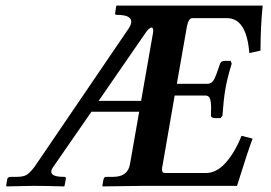

<svg xmlns="http://www.w3.org/2000/svg" viewBox="-20 -666 970 687"><path d="M333 -305.2H484.9L526.9 -544.9Q527.8 -551.3 528.3 -556.2Q528.3 -567.4 522 -567.4Q513.7 -567.4 499 -545.9ZM495.1 -1 347.2 1 346.2 -1 350.1 -22.9Q352.1 -32.7 358.9 -33.2H384.8Q436.5 -33.2 444.8 -77.1L478 -266.1H307.1L169.9 -67.9Q163.1 -58.6 163.6 -51.3Q163.6 -32.7 210.9 -33.2Q215.8 -33.2 215.8 -26.9L210.9 -1L209 1Q137.2 -1 100.1 -1Q100.1 -1 3.9 1L2 -1L5.9 -24.9Q7.8 -32.7 17.1 -33.2H39.1Q62 -33.2 74 -39.6Q85.9 -45.9 104 -69.8L439 -562Q449.7 -577.6 449.7 -588.4Q449.7 -612.8 397.9 -612.8Q390.1 -612.8 392.1 -620.1L396 -645L397.9 -646H609.9H919.9Q912.1 -569.8 912.1 -484.9L872.1 -476.1Q862.3 -601.1 792 -601.1H668Q654.8 -601.1 648.9 -571.8L612.8 -366.2H722.2Q730 -366.2 736.6 -370.6Q743.2 -375 748.5 -387Q753.9 -398.9 756.8 -407.5Q759.8 -416 767.1 -437Q770 -448.2 785.2 -448.2H805.2L809.1 -438Q793 -387.2 786.1 -345.2Q780.3 -312 775.9 -252L769 -243.2H748Q742.2 -243.2 738 -246.6Q733.9 -250 734.9 -252.9Q735.4 -277.3 735.4 -280.3Q735.4 -302.2 731.2 -313.2Q727.1 -324.2 714.8 -324.2H605L562 -76.2Q559.6 -66.4 559.6 -59.6Q559.6 -46.9 569.8 -46.9H716.8Q754.9 -46.9 787.8 -84Q820.8 -121.1 844.2 -180.2L883.8 -169.9Q866.7 -125 828.1 -1Z"/></svg>

Font: Linux Libertine
Style: Semibold Italic
Weight: 600
Italic angle: -11.5°
Designer: Philipp H. Poll
Foundry: Philipp H. Poll
Version: Version 5.1.2 ; ttfautohint (v0.9)